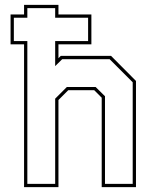

<svg xmlns="http://www.w3.org/2000/svg" viewBox="-20 -770 651 790"><path d="M79 0V-587.5H23.5V-710.5H79V-750H220.5V-710.5H356V-587.5H220.5V-530.5L230 -540H437L539.5 -437V0H398.5V-368L367.5 -399H261L220.5 -358.5V0ZM92.5 -13.5H207V-364L255 -412H373.5L412 -374V-13.5H526V-431.5L431 -526.5H236L207 -498V-601H342.5V-697H207V-736.5H92.5V-697H37V-601H92.5Z"/></svg>

Font: Tourney Expanded Thin
Style: Regular
Weight: 100
Width: 7
Designer: Tyler Finck
Foundry: Etcetera Type Co
Version: Version 1.010; ttfautohint (v1.8.3)